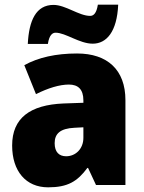

<svg xmlns="http://www.w3.org/2000/svg" viewBox="-20 -792 616 822"><path d="M99 -604H185C191 -644 206 -652 218 -652C261 -652 320 -605 377 -605C436 -605 481 -656 486 -772H399C393 -734 380 -724 366 -724C318 -724 261 -771 209 -771C134 -771 104 -704 99 -604ZM310 -563C219 -563 144 -546 84 -513L134 -389C186 -415 235 -430 275 -430C314 -430 337 -410 337 -362V-352L252 -349C109 -343 32 -287 32 -169C32 -59 91 10 186 10C270 10 311 -15 354 -73H357L391 0H517V-363C517 -494 439 -563 310 -563ZM299 -245 337 -247V-202C337 -155 304 -123 263 -123C233 -123 214 -141 214 -179C214 -220 238 -242 299 -245Z"/></svg>

Font: Noto Sans Devanagari UI SemiCondensed Black
Style: Regular
Weight: 900
Width: 4
Designer: Jelle Bosma - Monotype Design Team
Foundry: Monotype Imaging Inc.
Version: Version 2.004